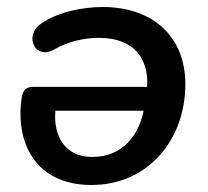

<svg xmlns="http://www.w3.org/2000/svg" viewBox="-20 -518 595 548"><path d="M241 10C400 10 509 -116 509 -278C509 -412 418 -498 273 -498C214 -498 144 -483 98 -451C47 -418 79 -343 137 -378C173 -399 220 -410 262 -410C357 -410 405 -357 400 -270H77C57 -270 46 -265 42 -239C23 -114 79 10 241 10ZM138 -202H390C376 -133 331 -70 243 -70C165 -70 132 -130 138 -202Z"/></svg>

Font: SN Pro Semibold
Style: Italic
Weight: 600
Italic angle: -9°
Designer: Tobias Whetton
Foundry: Supernotes
Version: Version 1.001;Glyphs 3.2 (3249)